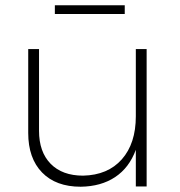

<svg xmlns="http://www.w3.org/2000/svg" viewBox="-20 -707 681 728"><path d="M536 -521V0H495V-139Q470 -71 416.5 -35.5Q363 0 286 1Q192 1 139.5 -53Q87 -107 87 -203V-521H128V-211Q128 -131 172 -86Q216 -41 295 -41Q389 -43 442 -103Q495 -163 495 -266V-521ZM188 -687H453V-654H188Z"/></svg>

Font: Montserrat arm2 ExtraLight
Style: Regular
Weight: 275
Designer: Julieta Ulanovsky
Foundry: Julieta Ulanovsky
Version: Version 6.000